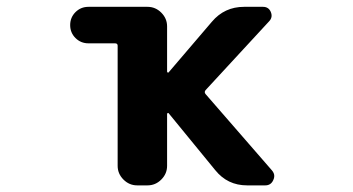

<svg xmlns="http://www.w3.org/2000/svg" viewBox="-20 -566 1040 565"><path d="M326.2 -431.6Q326.2 -438.5 318.4 -438.5H240.2Q217.8 -438.5 202.1 -454.1Q186.5 -469.7 186.5 -492.2Q186.5 -514.6 202.1 -530.3Q217.8 -545.9 240.2 -545.9H414.1Q437.5 -545.9 454.6 -528.8Q471.7 -511.7 471.7 -488.3V-355.5Q471.7 -353.5 473.6 -352.5Q475.6 -351.6 476.6 -353.5L603.5 -502Q640.6 -545.9 698.2 -545.9H753.9Q770.5 -545.9 776.9 -530.8Q783.2 -515.6 772.5 -503.9L585 -300.8Q580.1 -294.9 585 -289.1L780.3 -64.5Q787.1 -56.6 787.1 -47.9Q787.1 -42 784.2 -36.1Q777.3 -20.5 760.7 -20.5H707Q649.4 -20.5 613.3 -65.4L476.6 -232.4Q475.6 -234.4 473.6 -233.4Q471.7 -232.4 471.7 -230.5V-78.1Q471.7 -54.7 454.6 -37.6Q437.5 -20.5 414.1 -20.5H383.8Q360.4 -20.5 343.3 -37.6Q326.2 -54.7 326.2 -78.1Z"/></svg>

Font: Gen Jyuu Gothic Monospace Bold
Style: Bold
Weight: 700
Designer: [Source Han Sans]
Ryoko NISHIZUKA  (kana & ideographs); Paul D. Hunt (Latin, Greek & Cyrillic); Wenlong ZHANG  (bopomofo
Version: Version 1.002.20150607